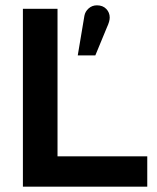

<svg xmlns="http://www.w3.org/2000/svg" viewBox="-20 -701 588 721"><path d="M66 0V-668H196V-114H533V0ZM272 -493 297 -642Q300 -658 313 -669.5Q326 -681 344 -681Q366 -681 379 -667.5Q392 -654 392 -635Q392 -628 389.5 -619Q387 -610 381 -597L338 -493Z"/></svg>

Font: Atkinson Hyperlegible Next SemiBold
Style: Regular
Weight: 600
Designer: Elliott Scott, Megan Eiswerth, Linus Boman, Theodore Petrosky, Letters from Sweden
Foundry: Applied Design Works, Letters from Sweden
Version: Version 2.001